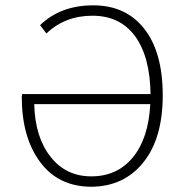

<svg xmlns="http://www.w3.org/2000/svg" viewBox="-20 -691 688 723"><path d="M545.9 -298.8H108.9Q111.8 -174.8 170.4 -100.6Q228.5 -26.4 325.2 -26.9Q421.9 -27.3 480.5 -98.6Q539.1 -169.9 545.9 -298.8ZM323.2 12.2Q199.7 11.7 130.9 -81.1Q62 -173.8 62 -326.2L63 -336.9H546.9Q544.9 -478 488.3 -555.2Q431.6 -631.8 328.1 -631.8Q224.6 -631.8 154.8 -564.9L130.9 -596.2Q208 -670.9 331.1 -670.9Q454.1 -670.9 523.4 -582.5Q592.8 -494.1 592.8 -332Q592.8 -169.9 519.5 -79.1Q446.3 11.7 323.2 12.2Z"/></svg>

Font: SourceSansPro-Light
Style: Regular
Weight: 300
Designer: Paul D. Hunt
Foundry: Adobe Systems Incorporated
Version: Version 2.020;PS 2.0;hotconv 1.0.86;makeotf.lib2.5.63406